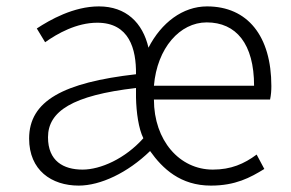

<svg xmlns="http://www.w3.org/2000/svg" viewBox="-20 -567 909 600"><path d="M226 13C294 13 379 -27 449 -95C488 -40 544 13 639 13C716 13 762 -12 806 -39L782 -84C743 -55 702 -37 645 -37C541 -37 461 -128 461 -256H824C827 -270 828 -284 828 -298C828 -454 754 -547 627 -547C551 -547 484 -496 444 -418C426 -496 374 -547 289 -547C210 -547 136 -505 95 -478L121 -435C159 -462 219 -496 284 -496C384 -496 406 -414 405 -335C178 -309 71 -252 71 -134C71 -35 141 13 226 13ZM238 -37C178 -37 130 -64 130 -138C130 -219 206 -269 405 -292V-262C406 -216 413 -165 428 -135C371 -71 294 -37 238 -37ZM461 -299C471 -417 542 -497 626 -497C718 -497 774 -430 774 -299Z"/></svg>

Font: Noto Sans TC Light
Style: Regular
Weight: 300
Designer: Ryoko NISHIZUKA 西塚涼子 (kana, bopomofo & ideographs); Paul D. Hunt (Latin, Greek & Cyrillic); Sandoll Communications 산돌커뮤니
Foundry: Adobe
Version: Version 2.004;hotconv 1.0.118;makeotfexe 2.5.65603